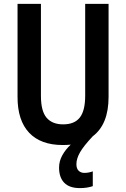

<svg xmlns="http://www.w3.org/2000/svg" viewBox="-20 -734 647 985"><path d="M372 108Q372 131 383.5 142Q395 153 413 153Q425 153 437 150.5Q449 148 456 145V221Q427 231 390 231Q336 231 309.5 203.5Q283 176 283 126Q283 93 299.5 63Q316 33 343 8Q323 10 302 10Q189 10 129.5 -53Q70 -116 70 -236V-714H190V-242Q190 -164 219 -130Q248 -96 304 -96Q362 -96 389.5 -131Q417 -166 417 -243V-714H537V-237Q537 -96 456 -35Q409 15 390.5 47.5Q372 80 372 108Z"/></svg>

Font: Noto Sans Ethiopic Condensed SemiBold
Style: Regular
Weight: 600
Width: 3
Designer: Monotype Design Team
Foundry: Monotype Imaging Inc.
Version: Version 2.102; ttfautohint (v1.8.4.7-5d5b)